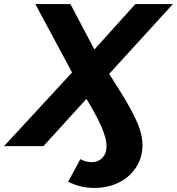

<svg xmlns="http://www.w3.org/2000/svg" viewBox="-64 -720 872 946"><path d="M-44 0 291 -363 110 -700H283L401 -476L603 -700H788L474 -356Q538 -257 573.5 -193.5Q609 -130 623.5 -86.5Q638 -43 638 -6Q638 55 607.5 103Q577 151 523 178.5Q469 206 400 206Q331 206 272 175L332 64Q358 79 387 79Q420 79 440.5 57.5Q461 36 461 0Q461 -36 437.5 -91.5Q414 -147 362 -233L150 0Z"/></svg>

Font: Montserrat
Style: Bold Italic
Weight: 700
Italic angle: -11.3°
Designer: Julieta Ulanovsky
Foundry: Julieta Ulanovsky
Version: Version 9.000; ttfautohint (v1.8.4.7-5d5b)